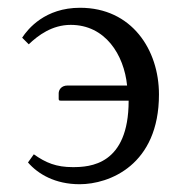

<svg xmlns="http://www.w3.org/2000/svg" viewBox="-20 -462 461 494"><path d="M307 -242H154C137 -242 131 -230 131 -222V-208C131 -204 132 -203 137 -203H311C311 -37 211 -32 167 -32C125 -32 98 -43 67 -65L52 -44C78 -14 122 12 185 12C261 12 389 -37 389 -219C389 -334 319 -442 186 -442C96 -442 52 -388 37 -365L54 -348C78 -371 114 -398 162 -398C251 -398 299 -321 307 -242Z"/></svg>

Font: Libertinus Serif
Style: Regular
Weight: 400
Designer: Philipp H. Poll
Foundry: Khaled Hosny
Version: Version 6.2